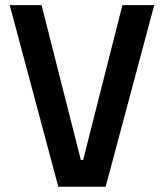

<svg xmlns="http://www.w3.org/2000/svg" viewBox="-20 -713 626 733"><path d="M202.6 0H383.3L568.8 -693.4H447.3L297.4 -102.5H288.6L138.7 -693.4H17.1Z"/></svg>

Font: Cascadia Code NF SemiBold
Style: Regular
Weight: 600
Monospace: yes
Designer: Aaron Bell
Foundry: Saja Typeworks
Version: Version 2404.023